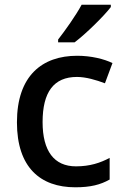

<svg xmlns="http://www.w3.org/2000/svg" viewBox="-20 -852 530 816"><path d="M451 -822V-832H327C303 -787 256 -721 227 -684V-672H297C345 -708 423 -785 451 -822ZM300 -56C365 -56 407 -67 446 -89V-181C407 -160 362 -145 303 -145C210 -145 161 -210 161 -333C161 -460 208 -525 307 -525C345 -525 389 -512 426 -498L458 -584C423 -601 368 -615 308 -615C160 -615 52 -531 52 -332C52 -141 151 -56 300 -56Z"/></svg>

Font: Noto Sans Malayalam UI Medium
Style: Regular
Weight: 500
Designer: Jelle Bosma - Monotype Design Team
Foundry: Monotype Imaging Inc.
Version: Version 2.104